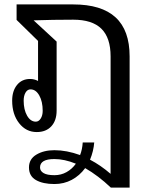

<svg xmlns="http://www.w3.org/2000/svg" viewBox="-20 -587 683 868"><path d="M566 -332V261H481Q424 207 365 173Q340 207 304.5 226Q269 245 226 245Q174 245 142.5 227Q111 209 111 170Q111 132 144.5 112Q178 92 226 92Q281 92 342 114Q352 89 354 57H406Q403 96 387 135Q435 160 480 199V-332Q480 -416 438.5 -457Q397 -498 311 -498Q219 -498 132 -495L236 -399V-87Q236 -42 212 -16Q188 10 146 10Q98 10 66.5 -30Q35 -70 35 -132Q35 -176 57 -203Q79 -230 116 -230Q135 -230 152 -221V-402L55 -497V-567H311Q439 -567 502.5 -508.5Q566 -450 566 -332ZM173 -86Q173 -128 157.5 -155.5Q142 -183 118 -183Q104 -183 95.5 -168.5Q87 -154 87 -132Q87 -91 102.5 -64Q118 -37 142 -37Q155 -37 164 -51Q173 -65 173 -86ZM323 153Q271 132 226 132Q161 132 161 170Q161 186 177 195.5Q193 205 226 205Q256 205 281 191Q306 177 323 153Z"/></svg>

Font: KoHo Medium
Style: Regular
Weight: 500
Version: Version 1.000; ttfautohint (v1.6)